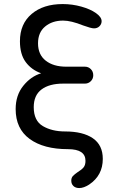

<svg xmlns="http://www.w3.org/2000/svg" viewBox="-20 -744 568 964"><path d="M337.9 163.1Q337.9 148.4 346.2 139.6Q354.5 130.9 370.1 120.1Q389.6 108.4 399.4 96.7Q409.2 85 409.2 63.5Q409.2 4.9 321.3 4.9Q199.2 4.9 128.9 -46.4Q58.6 -97.7 58.6 -196.3Q58.6 -265.6 96.7 -313Q134.8 -360.4 186.5 -376Q137.7 -393.6 108.9 -432.6Q80.1 -471.7 80.1 -537.1Q80.1 -624 138.7 -673.8Q197.3 -723.6 294.9 -723.6Q342.8 -723.6 388.2 -710.9Q433.6 -698.2 461.9 -678.2Q490.2 -658.2 490.2 -637.7Q490.2 -623 479.5 -612.3Q468.8 -601.6 452.1 -601.6Q437.5 -601.6 397.5 -616.2Q336.9 -640.6 296.9 -640.6Q242.2 -640.6 206.5 -610.8Q170.9 -581.1 170.9 -526.4Q170.9 -469.7 209.5 -439.5Q248 -409.2 312.5 -409.2H406.2Q423.8 -409.2 436 -397Q448.2 -384.8 448.2 -366.2Q448.2 -348.6 436 -336.4Q423.8 -324.2 406.2 -324.2H296.9Q227.5 -324.2 188.5 -294.9Q149.4 -265.6 149.4 -206.1Q149.4 -137.7 195.3 -110.8Q241.2 -84 306.6 -84Q396.5 -84 446.3 -49.8Q496.1 -15.6 496.1 53.7Q496.1 136.7 427.7 182.6Q400.4 200.2 377.9 200.2Q359.4 200.2 348.6 189.9Q337.9 179.7 337.9 163.1Z"/></svg>

Font: jf-openhuninn-2.1
Style: Regular
Weight: 400
Designer: [Kosugi Maru]
Designed by MOTOYA      

[Varela Round]
Joe Prince (Latin component); Avraham Cornfeld (Hebrew component)
Foundry: justfont Co., Ltd.
Version: 2.1